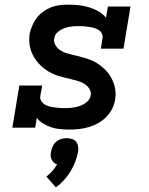

<svg xmlns="http://www.w3.org/2000/svg" viewBox="-20 -548 640 824"><path d="M276 8Q257 8 237 6Q217 4 199 -2Q181 -8 165 -18Q149 -28 138 -42L131 0H33L63 -181H161L153 -136Q151 -125 156.5 -115.5Q162 -106 170.5 -100.5Q179 -95 189.5 -92Q200 -89 210.5 -87.5Q221 -86 232 -85Q243 -84 254 -84Q271 -84 287.5 -85.5Q304 -87 320.5 -92.5Q337 -98 351.5 -109.5Q366 -121 369 -137Q372 -153 364 -166Q356 -179 344 -187Q332 -195 317.5 -199.5Q303 -204 288.5 -207.5Q274 -211 259 -214.5Q244 -218 230 -222.5Q216 -227 202.5 -233.5Q189 -240 177 -248.5Q165 -257 154.5 -267Q144 -277 135.5 -288.5Q127 -300 120.5 -313Q114 -326 110 -341Q106 -356 105.5 -371Q105 -386 107 -402Q111 -420 118.5 -438Q126 -456 138 -471.5Q150 -487 166 -498.5Q182 -510 200 -517Q218 -524 236.5 -526Q255 -528 274 -528Q296 -528 319 -525.5Q342 -523 363 -516.5Q384 -510 402.5 -499.5Q421 -489 435 -472L443 -520H540L510 -339H413L420 -384Q422 -395 417 -404.5Q412 -414 403 -419.5Q394 -425 384 -428Q374 -431 363.5 -432.5Q353 -434 342 -435Q331 -436 320 -436Q304 -436 288.5 -434.5Q273 -433 257.5 -427.5Q242 -422 228.5 -411Q215 -400 213 -384Q210 -368 217.5 -355Q225 -342 237 -333.5Q249 -325 263 -320.5Q277 -316 292 -312.5Q307 -309 321.5 -305.5Q336 -302 350 -297.5Q364 -293 377.5 -287Q391 -281 403 -272.5Q415 -264 425.5 -254.5Q436 -245 445 -233.5Q454 -222 460.5 -208.5Q467 -195 471 -181Q475 -167 476 -151.5Q477 -136 474 -121Q471 -100 461 -80.5Q451 -61 435 -45Q419 -29 399.5 -18.5Q380 -8 359 -2Q338 4 317.5 6Q297 8 276 8ZM220 256 179 210Q193 199 204.5 186Q216 173 225 157Q217 155 211 149.5Q205 144 201.5 136.5Q198 129 197.5 120Q197 111 199 103Q201 91 206.5 79.5Q212 68 221.5 60Q231 52 243 48.5Q255 45 266 45Q278 45 289 48.5Q300 52 306.5 60Q313 68 315 79.5Q317 91 315 103Q311 125 303 146Q295 167 283 187Q271 207 255 224.5Q239 242 220 256Z"/></svg>

Font: Iosevka Etoile SmBdObl
Style: Regular
Weight: 600
Italic angle: -9°
Designer: Belleve Invis
Foundry: Belleve Invis
Version: Version 15.5.2; ttfautohint (v1.8.4)